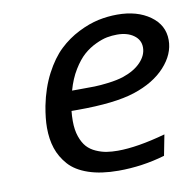

<svg xmlns="http://www.w3.org/2000/svg" viewBox="-67 -611 705 691"><g transform="rotate(-10 285.5 -265.0)"><path d="M404.3 -542Q477.1 -542 524.2 -508.3Q571.3 -474.6 571.3 -419.9Q571.3 -368.2 529.5 -322.5Q487.8 -276.9 414.1 -252.9Q341.3 -229 204.6 -229H182.6Q180.7 -211.4 180.7 -192.4Q180.7 -159.7 189.2 -135.3Q197.8 -110.8 210.9 -96.4Q224.1 -82 243.7 -73.5Q263.2 -64.9 281.7 -62Q300.3 -59.1 322.3 -59.1Q393.6 -59.1 497.1 -87.9L482.4 -12.2Q399.4 12.2 312.5 12.2Q249 12.2 203.1 -3.4Q157.2 -19 132.3 -47.1Q107.4 -75.2 96.2 -108.9Q85 -142.6 85 -184.6Q85 -218.3 93.3 -263.2Q106 -327.1 132.3 -377.4Q158.7 -427.7 190.7 -458Q222.7 -488.3 261.5 -507.8Q300.3 -527.3 335 -534.7Q369.6 -542 404.3 -542ZM385.7 -316.9Q428.7 -331.5 452.1 -356.4Q475.6 -381.3 475.6 -409.7Q475.6 -437.5 452.1 -454.3Q428.7 -471.2 391.6 -471.2Q373 -471.2 354.7 -467.8Q336.4 -464.4 312.5 -453.1Q288.6 -441.9 268.3 -424.1Q248 -406.2 228.5 -374.5Q209 -342.8 197.3 -300.8H218.8Q258.3 -300.8 279.5 -301.3Q300.8 -301.8 331.8 -305.7Q362.8 -309.6 385.7 -316.9Z"/></g></svg>

Font: Aurulent Sans
Style: Italic
Weight: 400
Italic angle: -11°
Version: Version 2007.05.04